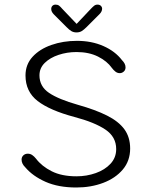

<svg xmlns="http://www.w3.org/2000/svg" viewBox="-20 -802 659 832"><path d="M310.5 10.5Q233 10.5 177.2 -14.2Q121.5 -39 89.5 -77Q73.5 -92.5 73.5 -110.5Q73.5 -121.5 81.2 -128.8Q89 -136 100.5 -136Q111 -136 119.5 -130.2Q128 -124.5 136 -114.5Q161 -81.5 204.2 -59.8Q247.5 -38 311.5 -38Q355.5 -38 395 -52Q434.5 -66 459 -92.5Q483.5 -119 483.5 -156Q483.5 -209 436.8 -240.5Q390 -272 303 -295Q196 -323.5 143.2 -364.2Q90.5 -405 90.5 -475Q90.5 -522.5 121.2 -556Q152 -589.5 202.8 -607.2Q253.5 -625 313.5 -625Q377 -625 428 -602.5Q479 -580 508.5 -541.5Q516 -534 520 -526.2Q524 -518.5 524 -510Q524 -498.5 516.2 -491.8Q508.5 -485 499 -485Q488.5 -485 480 -491.8Q471.5 -498.5 464.5 -508Q444 -537 404.8 -556.8Q365.5 -576.5 311.5 -576.5Q270.5 -576.5 233.8 -564.2Q197 -552 174 -529.5Q151 -507 151 -475.5Q151 -427.5 192.5 -399.5Q234 -371.5 317 -348Q393.5 -326.5 443.8 -301.2Q494 -276 519 -241.8Q544 -207.5 544 -158.5Q544 -105 512 -67.2Q480 -29.5 427 -9.5Q374 10.5 310.5 10.5ZM411 -740.5 355 -684.5Q343.5 -673 334 -667.2Q324.5 -661.5 311.5 -661.5Q299 -661.5 289.2 -667.2Q279.5 -673 268.5 -684.5L212.5 -740.5Q202 -751.5 202 -763Q202 -771.5 207.2 -776.8Q212.5 -782 221 -782Q230 -782 236 -777.5Q242 -773 250 -763.5L312 -698.5L373.5 -763.5Q381.5 -772 387.8 -777Q394 -782 402.5 -782Q411.5 -782 417 -776.8Q422.5 -771.5 422.5 -764Q422.5 -759 420 -753Q417.5 -747 411 -740.5Z"/></svg>

Font: Sono ExtraLight Monospace Light
Style: Regular
Weight: 300
Version: Version 2.112